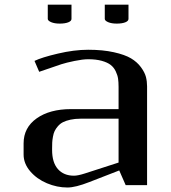

<svg xmlns="http://www.w3.org/2000/svg" viewBox="-20 -812 748 842"><path d="M439.5 -791.5H543.5V-729Q543.5 -719.7 529.3 -714.1Q515.1 -708.5 491.7 -708.5Q469.2 -708.5 454.3 -714.8Q439.5 -721.2 439.5 -729ZM189.5 -791.5H293.5V-729Q293.5 -719.7 279.3 -714.1Q265.1 -708.5 241.7 -708.5Q219.2 -708.5 204.3 -714.8Q189.5 -721.2 189.5 -729ZM366.7 -552.2Q343.3 -552.2 306.6 -544.7Q270 -537.1 249 -530.3L151.9 -497.1L131.3 -544.9Q162.1 -560.1 233.6 -576.9Q305.2 -593.8 366.7 -593.8Q430.7 -593.8 479 -583Q527.3 -572.3 554.4 -556.2Q581.5 -540 598.1 -517.3Q614.7 -494.6 619.9 -474.9Q625 -455.1 625 -433.1V0H531.2L502.9 -64.5L372.1 -13.7Q311 10.3 275.9 10.3Q230 10.3 185.8 -8.3Q141.6 -26.9 112.5 -60.8Q83.5 -94.7 83.5 -134.3V-183.1Q83.5 -252.4 140.9 -293Q198.2 -333.5 291.5 -333.5H500V-431.2Q500 -451.7 497.8 -467Q495.6 -482.4 487.5 -499.3Q479.5 -516.1 465.6 -527.1Q451.7 -538.1 426.5 -545.2Q401.4 -552.2 366.7 -552.2ZM500 -291.5H333.5Q308.6 -291.5 288.8 -287.1Q269 -282.7 256.1 -276.1Q243.2 -269.5 233.9 -258.5Q224.6 -247.6 219.7 -237.5Q214.8 -227.5 212.2 -212.4Q209.5 -197.3 209 -186.8Q208.5 -176.3 208.5 -160.6V-154.3Q208.5 -99.1 234.1 -70.3Q259.8 -41.5 304.2 -41.5Q321.8 -41.5 352.1 -51.3L500 -99.1Z"/></svg>

Font: Resagnicto
Style: Bold
Weight: 700
Version: Version 0.9991